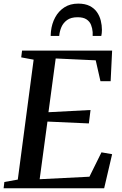

<svg xmlns="http://www.w3.org/2000/svg" viewBox="-26 -1016 660 1036"><path d="M-6.5 0 -2.5 -34 70 -47 155.5 -694 88.5 -706.5 93 -743H579L571 -578H516L490.5 -690.5L274.5 -700.5L235.5 -410.5L462.5 -422.5L453.5 -350L230 -360L188 -49L456.5 -62.5L521.5 -194L579 -184L536 0ZM396 -996.5Q433 -996.5 457.8 -984Q482.5 -971.5 497 -950.8Q511.5 -930 517.8 -904.8Q524 -879.5 524 -854.5Q524 -845 523 -837Q522 -829 520.5 -822H474Q474 -826.5 474 -831Q474 -835.5 474 -842.5Q472.5 -863.5 465.2 -881.8Q458 -900 440.8 -911.5Q423.5 -923 392.5 -923Q357 -923 336 -907.8Q315 -892.5 305.2 -869.5Q295.5 -846.5 293.5 -822H247.5Q247.5 -829 248 -834.5Q248.5 -840 249 -847Q253.5 -888.5 271.8 -922.2Q290 -956 321.2 -976.2Q352.5 -996.5 396 -996.5Z"/></svg>

Font: Merriweather 60pt Medium
Style: Italic
Weight: 500
Italic angle: -7.8°
Version: Version 2.101